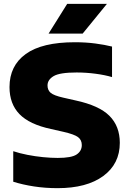

<svg xmlns="http://www.w3.org/2000/svg" viewBox="-20 -970 674 1000"><path d="M280 10Q215.5 10 157 1Q98.5 -8 49 -23.5V-182.5Q82 -171.5 122.8 -163.5Q163.5 -155.5 204.5 -151.5Q245.5 -147.5 280.5 -147.5Q352.5 -147.5 379.2 -165.5Q406 -183.5 406 -214.5Q406 -241 386.5 -255.8Q367 -270.5 310 -283.5L246 -298Q133.5 -322 81.5 -375.5Q29.5 -429 29.5 -516.5Q29.5 -627.5 114.2 -688.8Q199 -750 370 -750Q427 -750 476.2 -743.5Q525.5 -737 563.5 -727.5V-568.5Q526.5 -579.5 477.2 -586Q428 -592.5 379 -592.5Q291 -592.5 259.2 -573.5Q227.5 -554.5 227.5 -525Q227.5 -500.5 244 -486.5Q260.5 -472.5 309 -461.5L373 -447Q496.5 -420.5 550.2 -366.5Q604 -312.5 604 -226Q604 -116.5 517.8 -53.2Q431.5 10 280 10ZM233 -795 330 -950H537L410.5 -795Z"/></svg>

Font: Encode Sans SemiExpanded SemiExpanded ExtraBold
Style: Regular
Weight: 800
Width: 6
Designer: Multiple Designers
Foundry: Impallari Type
Version: Version 3.000; ttfautohint (v1.8.3) -l 8 -r 50 -G 200 -x 14 